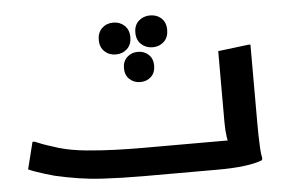

<svg xmlns="http://www.w3.org/2000/svg" viewBox="-49 -754 1227 823"><g transform="rotate(-5 564.0 -342.0)"><path d="M75 -188H84Q95 -183 115 -175.5Q135 -168 155 -162Q175 -156 186 -152Q239 -137 303.5 -131Q368 -125 429.5 -123Q491 -121 534 -121H967L919 -97Q910 -110 906 -137.5Q902 -165 902 -202V-506L1032 -522H1042V-180Q1042 -160 1042.5 -132Q1043 -104 1044.5 -77Q1046 -50 1050 -32L1048 -24Q1018 -12 969.5 -6Q921 0 858 0H534Q444 0 355 -5Q266 -10 157 -35Q138 -40 117 -46.5Q96 -53 77.5 -59.5Q59 -66 46 -72ZM624 -547Q595 -547 575 -565.5Q555 -584 555 -616Q555 -648 575 -666Q595 -684 624 -684Q653 -684 672.5 -666Q692 -648 692 -616Q692 -584 672.5 -565.5Q653 -547 624 -547ZM464 -530Q435 -530 415.5 -548.5Q396 -567 396 -598Q396 -630 415.5 -648.5Q435 -667 464 -667Q493 -667 512.5 -648.5Q532 -630 532 -598Q532 -567 512.5 -548.5Q493 -530 464 -530ZM558 -403Q531 -403 512 -420.5Q493 -438 493 -468Q493 -498 512 -515.5Q531 -533 558 -533Q586 -533 604.5 -515.5Q623 -498 623 -468Q623 -438 604.5 -420.5Q586 -403 558 -403Z"/></g></svg>

Font: Kufam SemiBold
Style: Italic
Weight: 600
Italic angle: -11°
Designer: Artur Schmal
Foundry: Original Type
Version: Version 1.301; ttfautohint (v1.8.3)